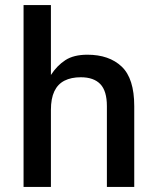

<svg xmlns="http://www.w3.org/2000/svg" viewBox="-20 -738 620 758"><path d="M181 0H73V-718H181V-442Q205 -479 238 -500.5Q271 -522 325 -522Q411 -522 460.5 -475Q510 -428 510 -319V0H402V-319Q402 -379 376 -406Q350 -433 299 -433Q261 -433 234.5 -419.5Q208 -406 194.5 -377.5Q181 -349 181 -304Z"/></svg>

Font: Asta Sans SemiBold
Style: Regular
Weight: 600
Designer: 42dot
Version: Version 1.000